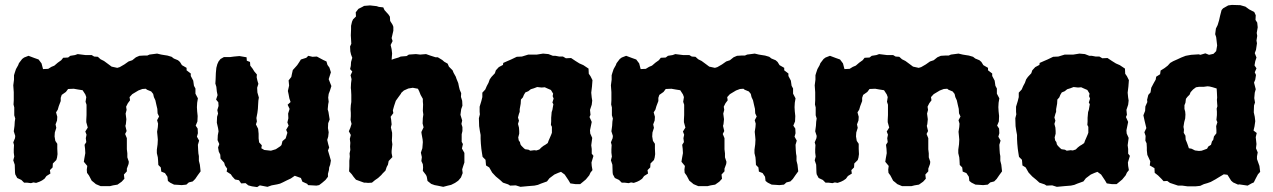

<svg xmlns="http://www.w3.org/2000/svg" viewBox="-20 -739 5178 781"><path d="M155 -458 176 -459 189 -467 201 -472 215 -484 229 -494 237 -504 257 -505 266 -512 285 -515 296 -519 328 -515H353L363 -509L378 -508L389 -498L403 -491L422 -477L434 -468L457 -463L467 -466L486 -477L503 -489L518 -494L533 -506L547 -512L564 -513H579L588 -517L619 -521L636 -517L648 -515L661 -513L678 -508L687 -501L704 -494L712 -487L720 -474L739 -463V-453L756 -440V-430L766 -411L769 -390L775 -379V-358L785 -339L782 -321L781 -303L782 -286L784 -267L783 -245L776 -228L784 -216L785 -197L781 -183L790 -167L785 -150L786 -129L787 -115L789 -104V-85L793 -69L796 -42L785 -27L774 -11L764 -1L748 3L738 12L719 14L705 13L688 12L672 4L663 -3L661 -20L651 -35L636 -41L634 -58L624 -68L623 -87L622 -99L618 -116V-130L621 -152L622 -171L621 -183L619 -203L622 -222L623 -236L619 -250L627 -265L621 -278L620 -296L616 -313L612 -331L606 -344L603 -357L595 -367L578 -374L573 -378L559 -377L543 -371L528 -362L518 -356L507 -344L509 -331L500 -319L493 -305L495 -292L491 -277L494 -254L492 -234L490 -227L495 -206L489 -194L496 -177V-165V-146V-132L498 -115V-99L504 -81L503 -72L496 -53V-42L484 -29L486 -12L475 0L458 12L440 15L428 18H403H389L370 10L363 4L353 -4L342 -25L334 -36L333 -49L335 -64L321 -81L323 -94L327 -116L326 -134L324 -150L331 -161L329 -177L332 -191L327 -204L337 -220L331 -242V-252L332 -271V-294V-313L328 -325L331 -344L327 -355L316 -372L297 -375L280 -378L257 -377L248 -365L231 -353L227 -341V-328L219 -307L215 -293L208 -282L213 -264L212 -249L206 -233L209 -219L203 -200L202 -184L205 -166L213 -154V-134L214 -112L212 -98L209 -88L195 -74L194 -58L183 -47L185 -33L169 -23L161 -12L151 -5L141 0L127 5L116 3L106 6L90 4H78L67 -7L50 -15L42 -30L41 -38L40 -69L34 -87L38 -102L36 -118V-132L37 -149L34 -160L41 -177L42 -186L36 -205L39 -227L40 -244L42 -257L38 -270V-283V-302L35 -314L36 -331V-351V-364L35 -378L34 -392L37 -415V-433L40 -443L45 -458L54 -474L57 -482L70 -499L78 -505L96 -512L120 -503L137 -497L149 -481Z M1026 22 1005 19 990 15 979 6 961 7 952 -6 936 -9 925 -21 919 -30 902 -41 904 -53 895 -66 892 -77 877 -94 876 -110 870 -122 867 -139 872 -153 865 -169 866 -189 869 -205 867 -218 862 -240 863 -264 867 -277 864 -291 869 -308 868 -323 859 -334 865 -352 862 -367 860 -386 856 -399 857 -415 858 -442 860 -463 864 -478 869 -489 877 -499 891 -507H917L932 -509L943 -510L954 -511L983 -506L984 -492L997 -487L998 -472L1008 -459L1014 -449L1025 -436L1024 -425L1027 -411L1031 -398L1026 -382L1027 -363L1033 -342L1031 -330L1030 -314L1029 -296L1027 -280L1023 -259L1025 -245L1021 -233L1030 -215L1032 -195V-176L1034 -160L1045 -148L1043 -136L1055 -129L1082 -126L1102 -132L1120 -144L1125 -149L1129 -165L1142 -176L1149 -199L1144 -211L1154 -228L1149 -241L1153 -258L1152 -277L1158 -296L1150 -313L1162 -324L1157 -339L1154 -355L1151 -369L1156 -391L1154 -412L1165 -426L1167 -436L1171 -454L1181 -465L1189 -474L1197 -486L1204 -497L1226 -504L1234 -512L1251 -508L1269 -509L1280 -503L1295 -495L1308 -489L1312 -475L1320 -464L1326 -445L1317 -417L1324 -399L1328 -389L1322 -370L1317 -357L1315 -342L1317 -325L1315 -315L1313 -294L1316 -284L1319 -265L1321 -253L1315 -238L1314 -218L1317 -201L1315 -183L1311 -170L1315 -153L1319 -139L1314 -127L1320 -107L1326 -86L1323 -69L1319 -58L1318 -47L1314 -32V-20L1304 -7L1290 5L1278 14L1267 16L1233 14L1230 9L1210 0L1204 -15L1179 -24L1163 -13L1146 -5L1130 3L1119 8L1107 11L1085 15L1068 21L1037 15Z M1428 -8 1418 -20 1411 -30 1400 -42 1401 -63V-85L1403 -102L1402 -115L1405 -129L1404 -143L1405 -158L1403 -174L1407 -190L1399 -205L1405 -219L1410 -235L1406 -251L1407 -266V-280L1406 -295L1407 -311L1409 -324V-344V-353L1408 -373L1407 -381L1408 -401L1410 -417L1406 -433L1413 -448L1404 -458L1407 -471L1408 -487L1413 -504L1408 -517L1405 -530L1404 -550L1409 -561L1408 -579L1407 -595L1408 -620V-634L1412 -651L1416 -660L1428 -672L1427 -689L1438 -703L1454 -711L1461 -715L1485 -717L1512 -714L1521 -711L1539 -709L1544 -698L1561 -679L1566 -671L1567 -654L1577 -638L1580 -630V-614L1573 -584L1577 -572L1569 -556L1573 -539L1575 -521L1574 -509L1573 -496L1584 -500L1601 -505L1610 -509L1634 -511L1643 -517L1672 -519L1689 -517L1713 -519L1730 -513L1752 -506H1761L1779 -495L1787 -488L1801 -480L1806 -468L1821 -453L1825 -443L1834 -427L1837 -418L1844 -401L1847 -386L1850 -374L1856 -360L1855 -345L1860 -329L1861 -309L1856 -295L1853 -272L1860 -249L1857 -235L1861 -222V-206L1858 -193V-162L1863 -153L1859 -135L1869 -117V-101V-78L1864 -63L1860 -50L1862 -35L1855 -17L1844 -4L1831 5L1815 13L1802 16L1783 21L1759 16L1748 14L1734 9L1719 -3L1716 -20L1713 -27L1700 -44L1701 -58L1700 -71L1694 -84L1696 -100L1692 -118L1698 -136L1700 -161L1699 -172L1695 -194L1694 -202L1703 -221L1699 -237L1700 -259L1702 -273L1700 -288L1701 -314L1700 -326V-337L1691 -353L1685 -368L1680 -378L1659 -382L1641 -379L1623 -371L1612 -361L1611 -358L1600 -343L1590 -329L1583 -308L1578 -290L1580 -279L1569 -264L1571 -253L1573 -233L1570 -221L1575 -199V-186L1574 -167L1576 -152L1573 -125V-116L1576 -100L1561 -84L1558 -69L1553 -60L1548 -45L1536 -33L1531 -27L1518 -15L1505 -6L1493 4L1477 5L1468 4H1461L1450 0Z M2154 16 2129 18 2097 21 2078 15 2055 16 2047 11 2026 4 2014 -7 1997 -21 1982 -37 1970 -58 1957 -66 1955 -89 1943 -101 1940 -120 1938 -134 1936 -155 1935 -174V-190L1932 -206L1929 -226L1928 -258L1932 -274L1931 -284V-305L1938 -328L1942 -344V-362L1954 -375L1960 -389L1967 -402L1972 -416L1979 -426L1993 -441L1997 -453L2009 -466L2026 -475L2027 -483L2045 -491L2059 -497L2082 -508L2103 -509L2129 -517H2164L2189 -521L2211 -519L2229 -512H2239L2255 -509H2270L2282 -502L2303 -503L2321 -491L2337 -481L2353 -474L2374 -460L2375 -439L2382 -429L2390 -413L2388 -387L2385 -362L2387 -342L2389 -330L2387 -313L2380 -292L2382 -272L2378 -263L2387 -243L2380 -209L2381 -196L2389 -178L2385 -148L2387 -133V-114L2394 -105L2386 -78L2387 -64L2390 -47L2382 -37L2377 -26L2363 -9L2351 1L2340 10H2321L2300 7L2293 -5L2277 -29L2262 -40L2251 -36L2235 -29L2215 -14L2205 -1L2180 8L2168 13ZM2137 -126 2153 -128 2162 -127 2174 -131 2182 -139 2191 -146 2198 -150 2208 -157 2212 -168 2216 -177 2222 -191 2225 -199V-223L2221 -231L2222 -245V-260L2223 -271L2224 -283L2227 -292L2229 -304L2231 -315L2227 -322L2232 -338L2228 -348L2230 -358L2221 -373L2207 -379L2196 -384L2183 -383L2165 -385L2152 -380L2139 -376L2129 -368L2117 -363L2111 -353L2107 -343L2099 -334L2098 -317L2096 -306L2094 -295V-284L2091 -276L2087 -261L2091 -248L2087 -235L2091 -220L2092 -206V-195L2088 -180L2090 -168L2095 -161L2097 -152L2101 -146L2111 -136L2116 -132L2130 -130Z M2586 -458 2607 -459 2620 -467 2632 -472 2646 -484 2660 -494 2668 -504 2688 -505 2697 -512 2716 -515 2727 -519 2759 -515H2784L2794 -509L2809 -508L2820 -498L2834 -491L2853 -477L2865 -468L2888 -463L2898 -466L2917 -477L2934 -489L2949 -494L2964 -506L2978 -512L2995 -513H3010L3019 -517L3050 -521L3067 -517L3079 -515L3092 -513L3109 -508L3118 -501L3135 -494L3143 -487L3151 -474L3170 -463V-453L3187 -440V-430L3197 -411L3200 -390L3206 -379V-358L3216 -339L3213 -321L3212 -303L3213 -286L3215 -267L3214 -245L3207 -228L3215 -216L3216 -197L3212 -183L3221 -167L3216 -150L3217 -129L3218 -115L3220 -104V-85L3224 -69L3227 -42L3216 -27L3205 -11L3195 -1L3179 3L3169 12L3150 14L3136 13L3119 12L3103 4L3094 -3L3092 -20L3082 -35L3067 -41L3065 -58L3055 -68L3054 -87L3053 -99L3049 -116V-130L3052 -152L3053 -171L3052 -183L3050 -203L3053 -222L3054 -236L3050 -250L3058 -265L3052 -278L3051 -296L3047 -313L3043 -331L3037 -344L3034 -357L3026 -367L3009 -374L3004 -378L2990 -377L2974 -371L2959 -362L2949 -356L2938 -344L2940 -331L2931 -319L2924 -305L2926 -292L2922 -277L2925 -254L2923 -234L2921 -227L2926 -206L2920 -194L2927 -177V-165V-146V-132L2929 -115V-99L2935 -81L2934 -72L2927 -53V-42L2915 -29L2917 -12L2906 0L2889 12L2871 15L2859 18H2834H2820L2801 10L2794 4L2784 -4L2773 -25L2765 -36L2764 -49L2766 -64L2752 -81L2754 -94L2758 -116L2757 -134L2755 -150L2762 -161L2760 -177L2763 -191L2758 -204L2768 -220L2762 -242V-252L2763 -271V-294V-313L2759 -325L2762 -344L2758 -355L2747 -372L2728 -375L2711 -378L2688 -377L2679 -365L2662 -353L2658 -341V-328L2650 -307L2646 -293L2639 -282L2644 -264L2643 -249L2637 -233L2640 -219L2634 -200L2633 -184L2636 -166L2644 -154V-134L2645 -112L2643 -98L2640 -88L2626 -74L2625 -58L2614 -47L2616 -33L2600 -23L2592 -12L2582 -5L2572 0L2558 5L2547 3L2537 6L2521 4H2509L2498 -7L2481 -15L2473 -30L2472 -38L2471 -69L2465 -87L2469 -102L2467 -118V-132L2468 -149L2465 -160L2472 -177L2473 -186L2467 -205L2470 -227L2471 -244L2473 -257L2469 -270V-283V-302L2466 -314L2467 -331V-351V-364L2466 -378L2465 -392L2468 -415V-433L2471 -443L2476 -458L2485 -474L2488 -482L2501 -499L2509 -505L2527 -512L2551 -503L2568 -497L2580 -481Z M3415 -458 3436 -459 3449 -467 3461 -472 3475 -484 3489 -494 3497 -504 3517 -505 3526 -512 3545 -515 3556 -519 3588 -515H3613L3623 -509L3638 -508L3649 -498L3663 -491L3682 -477L3694 -468L3717 -463L3727 -466L3746 -477L3763 -489L3778 -494L3793 -506L3807 -512L3824 -513H3839L3848 -517L3879 -521L3896 -517L3908 -515L3921 -513L3938 -508L3947 -501L3964 -494L3972 -487L3980 -474L3999 -463V-453L4016 -440V-430L4026 -411L4029 -390L4035 -379V-358L4045 -339L4042 -321L4041 -303L4042 -286L4044 -267L4043 -245L4036 -228L4044 -216L4045 -197L4041 -183L4050 -167L4045 -150L4046 -129L4047 -115L4049 -104V-85L4053 -69L4056 -42L4045 -27L4034 -11L4024 -1L4008 3L3998 12L3979 14L3965 13L3948 12L3932 4L3923 -3L3921 -20L3911 -35L3896 -41L3894 -58L3884 -68L3883 -87L3882 -99L3878 -116V-130L3881 -152L3882 -171L3881 -183L3879 -203L3882 -222L3883 -236L3879 -250L3887 -265L3881 -278L3880 -296L3876 -313L3872 -331L3866 -344L3863 -357L3855 -367L3838 -374L3833 -378L3819 -377L3803 -371L3788 -362L3778 -356L3767 -344L3769 -331L3760 -319L3753 -305L3755 -292L3751 -277L3754 -254L3752 -234L3750 -227L3755 -206L3749 -194L3756 -177V-165V-146V-132L3758 -115V-99L3764 -81L3763 -72L3756 -53V-42L3744 -29L3746 -12L3735 0L3718 12L3700 15L3688 18H3663H3649L3630 10L3623 4L3613 -4L3602 -25L3594 -36L3593 -49L3595 -64L3581 -81L3583 -94L3587 -116L3586 -134L3584 -150L3591 -161L3589 -177L3592 -191L3587 -204L3597 -220L3591 -242V-252L3592 -271V-294V-313L3588 -325L3591 -344L3587 -355L3576 -372L3557 -375L3540 -378L3517 -377L3508 -365L3491 -353L3487 -341V-328L3479 -307L3475 -293L3468 -282L3473 -264L3472 -249L3466 -233L3469 -219L3463 -200L3462 -184L3465 -166L3473 -154V-134L3474 -112L3472 -98L3469 -88L3455 -74L3454 -58L3443 -47L3445 -33L3429 -23L3421 -12L3411 -5L3401 0L3387 5L3376 3L3366 6L3350 4H3338L3327 -7L3310 -15L3302 -30L3301 -38L3300 -69L3294 -87L3298 -102L3296 -118V-132L3297 -149L3294 -160L3301 -177L3302 -186L3296 -205L3299 -227L3300 -244L3302 -257L3298 -270V-283V-302L3295 -314L3296 -331V-351V-364L3295 -378L3294 -392L3297 -415V-433L3300 -443L3305 -458L3314 -474L3317 -482L3330 -499L3338 -505L3356 -512L3380 -503L3397 -497L3409 -481Z M4336 16 4311 18 4279 21 4260 15 4237 16 4229 11 4208 4 4196 -7 4179 -21 4164 -37 4152 -58 4139 -66 4137 -89 4125 -101 4122 -120 4120 -134 4118 -155 4117 -174V-190L4114 -206L4111 -226L4110 -258L4114 -274L4113 -284V-305L4120 -328L4124 -344V-362L4136 -375L4142 -389L4149 -402L4154 -416L4161 -426L4175 -441L4179 -453L4191 -466L4208 -475L4209 -483L4227 -491L4241 -497L4264 -508L4285 -509L4311 -517H4346L4371 -521L4393 -519L4411 -512H4421L4437 -509H4452L4464 -502L4485 -503L4503 -491L4519 -481L4535 -474L4556 -460L4557 -439L4564 -429L4572 -413L4570 -387L4567 -362L4569 -342L4571 -330L4569 -313L4562 -292L4564 -272L4560 -263L4569 -243L4562 -209L4563 -196L4571 -178L4567 -148L4569 -133V-114L4576 -105L4568 -78L4569 -64L4572 -47L4564 -37L4559 -26L4545 -9L4533 1L4522 10H4503L4482 7L4475 -5L4459 -29L4444 -40L4433 -36L4417 -29L4397 -14L4387 -1L4362 8L4350 13ZM4319 -126 4335 -128 4344 -127 4356 -131 4364 -139 4373 -146 4380 -150 4390 -157 4394 -168 4398 -177 4404 -191 4407 -199V-223L4403 -231L4404 -245V-260L4405 -271L4406 -283L4409 -292L4411 -304L4413 -315L4409 -322L4414 -338L4410 -348L4412 -358L4403 -373L4389 -379L4378 -384L4365 -383L4347 -385L4334 -380L4321 -376L4311 -368L4299 -363L4293 -353L4289 -343L4281 -334L4280 -317L4278 -306L4276 -295V-284L4273 -276L4269 -261L4273 -248L4269 -235L4273 -220L4274 -206V-195L4270 -180L4272 -168L4277 -161L4279 -152L4283 -146L4293 -136L4298 -132L4312 -130Z M4789 16H4772L4757 11L4739 5L4728 -3L4713 -2L4705 -11L4691 -25L4677 -36L4676 -55L4657 -66L4659 -83L4647 -109L4645 -127V-139L4644 -156L4639 -167L4640 -186L4635 -201L4643 -218L4636 -247L4631 -270L4638 -288L4639 -306L4647 -324L4646 -333L4651 -353L4660 -363L4663 -382L4673 -401L4681 -415L4683 -427L4699 -437L4701 -452L4717 -462L4730 -472L4740 -483L4752 -490L4770 -498L4785 -505L4803 -512L4825 -516L4856 -518L4863 -516L4883 -522L4898 -516L4916 -520L4927 -531L4931 -554L4929 -571L4927 -588L4923 -600L4926 -623L4933 -637L4939 -657L4943 -675L4949 -698L4955 -705L4976 -717L4991 -719L5025 -718L5046 -712L5061 -701L5082 -690L5088 -677L5087 -658L5094 -647L5096 -628L5092 -605L5094 -593L5091 -574L5093 -563L5089 -536L5084 -523L5091 -505L5086 -490L5083 -473L5091 -461L5084 -445L5089 -434L5086 -415L5081 -403L5088 -376L5084 -362L5082 -340L5085 -322L5081 -310L5080 -282L5084 -264L5086 -246L5083 -225L5079 -208L5092 -198L5088 -181L5091 -153L5089 -136L5096 -119L5093 -103V-92L5103 -64L5106 -40L5097 -30L5088 -13L5080 3L5071 7L5055 16L5021 11L5016 12L4996 3L4988 -4L4973 -28L4958 -30L4933 -15L4925 -10L4905 1L4891 6L4877 10L4862 17L4843 19H4811ZM4857 -125 4868 -126 4890 -134 4895 -143 4906 -150 4910 -164 4915 -170 4918 -184 4928 -197V-210L4927 -226L4932 -242L4928 -251L4930 -271V-285L4929 -297L4932 -307L4931 -318L4930 -333L4931 -342L4930 -364L4929 -379L4913 -384L4901 -387L4892 -388L4877 -386H4858L4845 -384L4833 -375L4823 -364L4819 -354L4810 -345L4804 -337L4802 -321L4798 -311V-296L4801 -285L4802 -273L4801 -257L4797 -242L4794 -223L4796 -212L4795 -199L4802 -187L4803 -171L4808 -159L4812 -148L4816 -136L4827 -134L4841 -127Z"/></svg>

Font: Winky Rough
Style: Bold
Weight: 700
Designer: Simon Atzbach
Foundry: typofactur
Version: Version 1.206; ttfautohint (v1.8.4.7-5d5b)